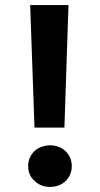

<svg xmlns="http://www.w3.org/2000/svg" viewBox="-20 -730 394 757"><path d="M116 -227H234L250 -710H99ZM116 -17C132 -1 153 7 178 7C227 7 263 -28 263 -75C263 -122 227 -157 178 -157C127 -157 91 -122 91 -75C91 -52 99 -32 116 -17Z"/></svg>

Font: Poppins SemiBold
Style: Regular
Weight: 600
Designer: Ninad Kale (Devanagari), Jonny Pinhorn (Latin)
Foundry: Indian Type Foundry
Version: 4.004